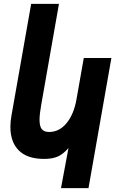

<svg xmlns="http://www.w3.org/2000/svg" viewBox="-20 -810 640 998"><path d="M209 16Q122 16 78 -27.8Q34 -71.5 34 -150.5Q34 -179.5 40 -211.5L142 -790H286.5L194.5 -266.5Q185.5 -217 185.5 -187Q185.5 -153.5 197.2 -138.8Q209 -124 235 -124Q288.5 -124 326.2 -170.2Q364 -216.5 377.5 -293.5L415.5 -508.5H559L440 168H297L336 -40.5Q308 -8.5 280 3.8Q252 16 209 16Z"/></svg>

Font: JuliaMono ExtraBoldItalic
Style: Regular
Weight: 800
Italic angle: -9°
Monospace: yes
Designer: cormullion
Foundry: corm
Version: Version 0.049; ttfautohint (v1.8.4)